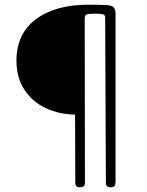

<svg xmlns="http://www.w3.org/2000/svg" viewBox="-20 -766 624 816"><path d="M300 8 299 -279Q232 -280 175.5 -306Q119 -332 84.5 -383.5Q50 -435 50 -508Q50 -623 133 -684.5Q216 -746 355 -746Q418 -746 436 -744Q455 -743 463 -734.5Q471 -726 471 -710V4Q471 19 467 24.5Q463 30 450 30Q440 30 435 25.5Q430 21 430 9L427 -691Q427 -702 418.5 -705Q410 -708 387 -708Q358 -708 349 -705Q340 -702 340 -688L341 9Q341 21 335.5 25.5Q330 30 319 30Q309 30 304.5 25.5Q300 21 300 8Z"/></svg>

Font: Mali Light
Style: Regular
Weight: 300
Designer: Kitiyaporn Chalermlarp | Katatrad Aksorn Co.,Ltd.
Foundry: Cadson Demak Co.,Ltd.
Version: Version 1.000; ttfautohint (v1.6)